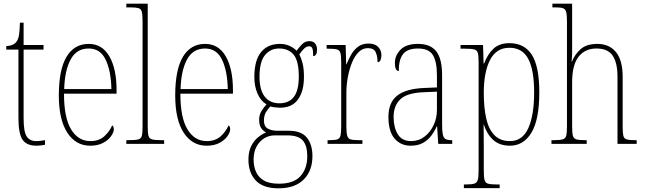

<svg xmlns="http://www.w3.org/2000/svg" viewBox="-20 -780 3495 1041"><path d="M178 10Q124 10 102 -23Q80 -56 80 -141V-511H14V-530Q52 -532 68 -552Q80 -567 83.5 -592.5Q87 -618 88 -657H108V-536H216V-511H108V-138Q108 -66 124.5 -40.5Q141 -15 176 -15Q189 -15 199.5 -16.5Q210 -18 224 -20V5Q199 10 178 10Z M469 10Q391 10 345 -60.5Q299 -131 299 -262Q299 -403 341 -472.5Q383 -542 461 -542Q534 -542 573 -474.5Q612 -407 612 -291V-272H327Q327 -142 365.5 -78.5Q404 -15 470 -15Q517 -15 545.5 -41Q574 -67 588 -100Q597 -95 597 -79Q597 -63 582.5 -42Q568 -21 539.5 -5.5Q511 10 469 10ZM584 -297Q582 -395 553 -456Q524 -517 461 -517Q395 -517 363 -457.5Q331 -398 328 -297Z M665 0V-20H676Q713 -20 729 -24Q745 -28 749 -43.5Q753 -59 753 -94V-662Q753 -699 749 -715.5Q745 -732 730.5 -736Q716 -740 686 -740H665V-760H781V-94Q781 -59 785 -43.5Q789 -28 805.5 -24Q822 -20 858 -20H870V0Z M1100 10Q1022 10 976 -60.5Q930 -131 930 -262Q930 -403 972 -472.5Q1014 -542 1092 -542Q1165 -542 1204 -474.5Q1243 -407 1243 -291V-272H958Q958 -142 996.5 -78.5Q1035 -15 1101 -15Q1148 -15 1176.5 -41Q1205 -67 1219 -100Q1228 -95 1228 -79Q1228 -63 1213.5 -42Q1199 -21 1170.5 -5.5Q1142 10 1100 10ZM1215 -297Q1213 -395 1184 -456Q1155 -517 1092 -517Q1026 -517 994 -457.5Q962 -398 959 -297Z M1490 241Q1406 241 1366.5 198.5Q1327 156 1327 85Q1327 42 1342 12Q1357 -18 1379.5 -36Q1402 -54 1423 -62Q1408 -69 1396.5 -85Q1385 -101 1385 -131Q1385 -158 1398.5 -179.5Q1412 -201 1425 -214Q1394 -232 1376.5 -272Q1359 -312 1359 -362Q1359 -453 1395.5 -497.5Q1432 -542 1498 -542Q1527 -542 1550.5 -531Q1574 -520 1588 -505Q1601 -523 1617.5 -540Q1634 -557 1658 -557Q1679 -557 1689 -543.5Q1699 -530 1699 -512Q1699 -476 1678 -476Q1678 -504 1674 -516.5Q1670 -529 1656 -529Q1643 -529 1631 -518.5Q1619 -508 1603 -485Q1613 -466 1620.5 -437Q1628 -408 1628 -363Q1628 -285 1595.5 -240.5Q1563 -196 1498 -196Q1487 -196 1470.5 -198Q1454 -200 1446 -203Q1432 -189 1421.5 -171Q1411 -153 1411 -126Q1411 -95 1431.5 -83Q1452 -71 1486 -71H1547Q1614 -71 1644 -33.5Q1674 4 1674 66Q1674 146 1626.5 193.5Q1579 241 1490 241ZM1495 -220Q1547 -220 1573.5 -255Q1600 -290 1600 -365Q1600 -449 1572.5 -483Q1545 -517 1493 -517Q1446 -517 1416.5 -481Q1387 -445 1387 -364Q1387 -293 1415 -256.5Q1443 -220 1495 -220ZM1492 216Q1573 216 1609.5 174.5Q1646 133 1646 67Q1646 10 1622 -18Q1598 -46 1538 -46H1471Q1421 -46 1388 -9.5Q1355 27 1355 85Q1355 121 1367.5 150.5Q1380 180 1409.5 198Q1439 216 1492 216Z M1756 0V-20H1763Q1794 -20 1808 -24Q1822 -28 1826 -44.5Q1830 -61 1830 -97V-441Q1830 -476 1826 -492Q1822 -508 1806.5 -512Q1791 -516 1758 -516H1751V-536H1854L1857 -432H1859Q1869 -457 1883.5 -483Q1898 -509 1921 -526.5Q1944 -544 1978 -544Q2013 -544 2030.5 -525.5Q2048 -507 2048 -481Q2048 -465 2043 -454Q2038 -443 2027 -443Q2027 -475 2017 -497Q2007 -519 1974 -519Q1946 -519 1924.5 -497.5Q1903 -476 1888.5 -440.5Q1874 -405 1866 -362Q1858 -319 1858 -277V-97Q1858 -61 1862.5 -44.5Q1867 -28 1881.5 -24Q1896 -20 1927 -20H1945V0Z M2206 10Q2153 10 2119.5 -28.5Q2086 -67 2086 -146Q2086 -224 2133.5 -261.5Q2181 -299 2280 -303L2349 -306V-371Q2349 -446 2327 -481.5Q2305 -517 2246 -517Q2190 -517 2166 -487.5Q2142 -458 2142 -395Q2121 -395 2121 -439Q2121 -479 2151.5 -510.5Q2182 -542 2246 -542Q2314 -542 2345.5 -501.5Q2377 -461 2377 -372V-105Q2377 -68 2381 -50Q2385 -32 2396 -26Q2407 -20 2428 -20H2432V0H2356L2350 -95H2348Q2336 -68 2318 -44Q2300 -20 2273 -5Q2246 10 2206 10ZM2209 -15Q2250 -15 2281.5 -39Q2313 -63 2331 -101.5Q2349 -140 2349 -185V-283L2279 -280Q2188 -277 2151 -242Q2114 -207 2114 -146Q2114 -90 2136.5 -52.5Q2159 -15 2209 -15Z M2495 240V220H2508Q2538 220 2552 215.5Q2566 211 2570.5 195Q2575 179 2575 143V-441Q2575 -476 2571 -492Q2567 -508 2551.5 -512Q2536 -516 2501 -516H2477V-536H2599L2602 -436H2605Q2622 -483 2654 -514.5Q2686 -546 2742 -546Q2823 -546 2863.5 -483Q2904 -420 2904 -279Q2904 -130 2861 -60Q2818 10 2745 10Q2689 10 2654.5 -21Q2620 -52 2603 -105H2602Q2602 -88 2602.5 -58Q2603 -28 2603 14V143Q2603 179 2607 195Q2611 211 2625 215.5Q2639 220 2669 220H2689V240ZM2745 -15Q2813 -15 2844.5 -85.5Q2876 -156 2876 -278Q2876 -401 2844 -461Q2812 -521 2742 -521Q2671 -521 2637 -455Q2603 -389 2603 -277Q2603 -198 2616 -139Q2629 -80 2660.5 -47.5Q2692 -15 2745 -15Z M2970 0V-20H2984Q3016 -20 3031 -24.5Q3046 -29 3050 -44.5Q3054 -60 3054 -95V-663Q3054 -698 3050 -714Q3046 -730 3033.5 -735Q3021 -740 2994 -740H2975V-760H3082V-491Q3082 -471 3079 -446H3081Q3095 -483 3127 -512.5Q3159 -542 3219 -542Q3283 -542 3319.5 -498Q3356 -454 3356 -363V-94Q3356 -61 3359.5 -45Q3363 -29 3377 -24.5Q3391 -20 3422 -20H3432V0H3328V-363Q3328 -439 3302 -478Q3276 -517 3214 -517Q3152 -517 3117 -472.5Q3082 -428 3082 -333V-95Q3082 -60 3086 -44.5Q3090 -29 3104.5 -24.5Q3119 -20 3151 -20H3161V0Z"/></svg>

Font: Noto Serif Armenian Condensed Thin
Style: Regular
Weight: 100
Width: 3
Designer: Monotype Design Team
Foundry: Monotype Imaging Inc.
Version: Version 2.008; ttfautohint (v1.8.4.7-5d5b)